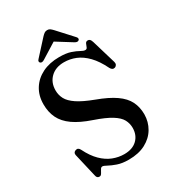

<svg xmlns="http://www.w3.org/2000/svg" viewBox="-213 -1000 1017 1131"><g transform="rotate(-30 295.0 -435.0)"><path d="M325 16Q280.5 16 249 5Q217.5 -6 197.8 -17Q178 -28 170 -28Q161.5 -28 156.8 -21.2Q152 -14.5 147.8 -5.8Q143.5 3 138.5 9.5Q133.5 16 125 16Q116.5 16 111.2 11Q106 6 104 -5.5L67 -164Q65 -173.5 68.8 -180Q72.5 -186.5 81.5 -189.5Q91 -193 98.2 -189.2Q105.5 -185.5 110.5 -175Q137.5 -120.5 170.8 -87.8Q204 -55 241.8 -40.2Q279.5 -25.5 318.5 -25.5Q374.5 -25.5 406 -55.8Q437.5 -86 438 -135Q438 -165.5 424 -191.8Q410 -218 371.2 -242.2Q332.5 -266.5 258 -292Q183 -317.5 137.8 -349.5Q92.5 -381.5 72.2 -423Q52 -464.5 52 -518Q52 -576.5 79.5 -620.5Q107 -664.5 156.2 -688.8Q205.5 -713 270.5 -713Q318 -713 348 -702.8Q378 -692.5 396 -682Q414 -671.5 425.5 -671.5Q436.5 -671.5 440.2 -682Q444 -692.5 448.8 -703.2Q453.5 -714 466 -714Q474.5 -714 480 -708.5Q485.5 -703 490 -688.5L538.5 -525.5Q541.5 -515 537.8 -506.8Q534 -498.5 525 -495Q515.5 -492 508.2 -495.8Q501 -499.5 495.5 -509.5Q466 -570 431.2 -605.8Q396.5 -641.5 358.5 -657Q320.5 -672.5 280 -672.5Q223 -672.5 188.8 -639.5Q154.5 -606.5 154.5 -553Q154.5 -521.5 169 -494.2Q183.5 -467 221.5 -441.5Q259.5 -416 330 -389.5Q407.5 -361 453 -329.2Q498.5 -297.5 518 -258.5Q537.5 -219.5 537.5 -170Q537 -119 512.2 -76.8Q487.5 -34.5 440.2 -9.2Q393 16 325 16ZM308.5 -820.5H269L392.5 -743.5Q409.5 -733 419.5 -741Q424 -744 424.2 -750.2Q424.5 -756.5 418 -763.5L325 -865Q315.5 -875 308 -880.5Q300.5 -886 289 -886Q278 -886 270 -880.5Q262 -875 252.5 -865L160 -763.5Q153 -756.5 153.5 -750.2Q154 -744 158 -741Q168 -733 185 -743.5Z"/></g></svg>

Font: Fraunces
Style: Regular
Weight: 400
Version: Version 1.000;[b76b70a41]